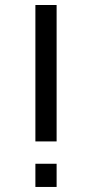

<svg xmlns="http://www.w3.org/2000/svg" viewBox="-20 -740 364 760"><path d="M204.1 -180.2H120.1V-720.2H204.1ZM204.1 0H120.1V-91.8H204.1Z"/></svg>

Font: Vela Sans Med
Style: Regular
Weight: 500
Designer: Principal design: Mikhail Sharanda - project Manrope.
Design modification: Ravid Balaliev
Foundry: Mikhail Sharanda
Version: Version 1.001